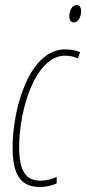

<svg xmlns="http://www.w3.org/2000/svg" viewBox="-20 -732 342 762"><path d="M273 -643C293 -643 302 -670 302 -687C302 -704 295 -712 284 -712C264 -712 255 -686 255 -667C255 -652 262 -643 273 -643ZM139 10C167 10 189 3 205 -4V-30C186 -21 164 -15 141 -15C84 -15 56 -50 56 -149C56 -301 122 -511 238 -511C256 -511 273 -508 289 -500L298 -525C283 -532 261 -536 238 -536C97 -536 30 -303 30 -147C30 -32 66 10 139 10Z"/></svg>

Font: Noto Sans ExtraCondensed Thin
Style: Italic
Weight: 100
Width: 2
Italic angle: -12°
Designer: Monotype Design Team
Foundry: Monotype Imaging Inc.
Version: Version 2.013